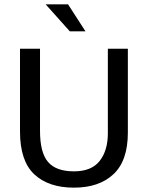

<svg xmlns="http://www.w3.org/2000/svg" viewBox="-20 -854 680 883"><path d="M72 -630H164V-253Q164 -152 201 -109Q238 -66 320 -66Q401 -66 438.5 -114Q476 -162 476 -241V-630H568V-244Q568 -115 502 -53Q436 9 320 9Q203 9 137.5 -52.5Q72 -114 72 -249ZM190 -834H293L373 -710H301Z"/></svg>

Font: Ek Mukta
Style: Regular
Weight: 400
Designer: Girish Dalvi and Yashodeep Gholap
Foundry: Ek Type
Version: Version 2.538;PS 1.001;hotconv 16.6.51;makeotf.lib2.5.65220;